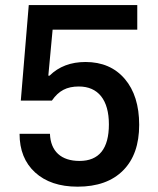

<svg xmlns="http://www.w3.org/2000/svg" viewBox="-20 -717 613 743"><path d="M60.5 -327.6H180.7C207.5 -366.2 238.3 -382.3 285.2 -382.3C359.9 -382.3 401.4 -330.1 401.4 -235.8C401.4 -141.6 363.3 -94.2 287.6 -94.2C216.8 -94.2 175.8 -131.3 173.3 -199.2H55.7C55.7 -136.2 75.7 -86.4 115.7 -49.8C155.8 -13.2 210.4 5.4 280.3 5.4C356 5.4 415 -15.6 456.5 -57.6C498 -99.1 518.6 -158.2 518.6 -233.9C518.6 -308.6 500 -368.2 462.9 -411.6C425.8 -455.1 375 -477.1 311 -477.1C253.9 -477.1 207.5 -459.5 171.9 -424.3H167L183.6 -602.1H511.2V-697.3H91.3Z"/></svg>

Font: Estedad SemiBold
Style: Regular
Weight: 600
Designer: Amin Abedi
Version: Version 7.3